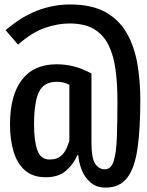

<svg xmlns="http://www.w3.org/2000/svg" viewBox="-20 -742 655 856"><path d="M292.3 -722.1Q388.7 -722.1 450 -687.9Q511.3 -653.8 545.1 -594.4Q579 -534.9 592.3 -458.2Q605.6 -381.5 605.6 -296.4Q605.6 -167.2 593.1 -80.3Q580.5 6.7 547.2 50.5Q513.8 94.4 450.8 94.4Q409.2 94.4 382.8 70.8Q356.4 47.2 343.6 13.6Q330.8 -20 329.2 -50.3H325.1Q309.7 -13.3 276.2 17.4Q242.6 48.2 183.6 48.2Q126.2 48.2 91.3 17.4Q56.4 -13.3 40.5 -66.4Q24.6 -119.5 24.6 -186.7Q24.6 -317.4 77.7 -386.4Q130.8 -455.4 232.3 -455.4Q270.3 -455.4 307.4 -446.4Q344.6 -437.4 387.7 -414.4V-109.7Q387.7 -36.4 404.4 -11.8Q421 12.8 447.7 12.8Q475.4 12.8 486.9 -24.1Q498.5 -61 501 -129.2Q503.6 -197.4 503.6 -292.3Q503.6 -368.2 495.1 -431.5Q486.7 -494.9 463.8 -541Q441 -587.2 399 -612.3Q356.9 -637.4 289.7 -637.4Q237.9 -637.4 180.8 -617.9Q123.6 -598.5 60.5 -543.1L5.1 -607.2Q74.9 -667.7 146.4 -694.9Q217.9 -722.1 292.3 -722.1ZM233.8 -377.4Q174.9 -377.4 153.3 -331.3Q131.8 -285.1 131.8 -186.7Q131.8 -113.3 146.7 -72.1Q161.5 -30.8 201 -30.8Q232.3 -30.8 249.7 -45.1Q267.2 -59.5 275.9 -79.2Q284.6 -99 289.2 -113.8V-364.1Q263.6 -377.4 233.8 -377.4Z"/></svg>

Font: Fira Code Medium
Style: Regular
Weight: 500
Designer: Carrois Corporate, Edenspiekermann AG, Nikita Prokopov
Foundry: Carrois Corporate, Edenspiekermann AG, Nikita Prokopov
Version: Version 6.002